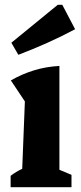

<svg xmlns="http://www.w3.org/2000/svg" viewBox="-20 -775 334 795"><path d="M24 0V-47Q46 -64 72 -76L83 -355L25 -442Q70 -468 120 -483.5Q170 -499 226 -502V-72L276 -51V0ZM56 -548 27 -598 219 -755H238L291 -654Q233 -623 174.5 -597Q116 -571 56 -548Z"/></svg>

Font: Piazzolla
Style: Bold
Weight: 700
Designer: Juan Pablo del Peral
Foundry: Huerta Tipografica
Version: Version 1.330